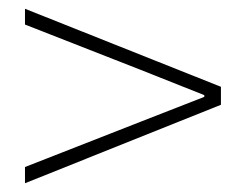

<svg xmlns="http://www.w3.org/2000/svg" viewBox="-20 -584 561 438"><path d="M37 -166V-203L300 -306L446 -363V-367L300 -425L37 -528V-564L484 -386V-345Z"/></svg>

Font: Noto Sans HK Thin
Style: Regular
Weight: 100
Designer: Ryoko NISHIZUKA 西塚涼子 (kana, bopomofo & ideographs); Paul D. Hunt (Latin, Greek & Cyrillic); Sandoll Communications 산돌커뮤니
Foundry: Adobe
Version: Version 2.004-H2;hotconv 1.0.118;makeotfexe 2.5.65603